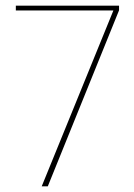

<svg xmlns="http://www.w3.org/2000/svg" viewBox="-20 -659 474 679"><path d="M149 0H127.5L381 -622H36V-639H401V-622.5Z"/></svg>

Font: Anek Devanagari Medium Thin
Style: Regular
Weight: 250
Version: Version 1.003